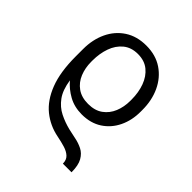

<svg xmlns="http://www.w3.org/2000/svg" viewBox="-210 -672 1037 1037"><g transform="rotate(45 308.5 -153.0)"><path d="M506 231.5H440Q440 203.1 423.1 187.3Q406.2 171.5 378.2 163Q350.1 154.5 315.7 147.7Q246.8 134.2 193.4 91.1Q139.9 47.9 109.7 -30.4Q79.5 -108.7 79.5 -227.3V-283.7Q79.5 -355.8 106.7 -413.5Q133.9 -471.2 185.2 -504.8Q236.5 -538.4 308.2 -538.4Q380.3 -538.4 432 -503.6Q483.7 -468.8 511.4 -409.3Q539.1 -349.8 538.7 -275.6V-265.6Q539.1 -198.5 513.1 -144.7Q487.2 -90.9 439.1 -59.7Q391 -28.4 323.9 -28.4Q267.4 -28.4 223.2 -52.9Q179 -77.4 148.8 -113.6Q158.4 -48.7 185.9 -11.2Q213.4 26.3 252.1 45.6Q290.8 65 333.8 75.6Q360.1 82 389.7 87.7Q419.4 93.4 446 106.7Q472.7 120 489.3 149.1Q506 178.3 506 231.5ZM308.2 -92.7Q359.4 -92.7 392.4 -116.7Q425.4 -140.6 441.6 -180Q457.7 -219.5 457.7 -265.6V-275.6Q457.7 -329.9 441.2 -375Q424.7 -420.1 391.7 -447.1Q358.7 -474.1 308.2 -474.1Q257.5 -474.1 224.3 -446.7Q191.1 -419.4 175.1 -374.3Q159.1 -329.2 159.1 -275.6V-265.6Q159.1 -219.1 175.1 -179.7Q191.1 -140.3 224.3 -116.5Q257.5 -92.7 308.2 -92.7Z"/></g></svg>

Font: Inter UI Light
Style: Regular
Weight: 300
Designer: Rasmus Andersson
Foundry: rsms
Version: 3.2;8d6f07862